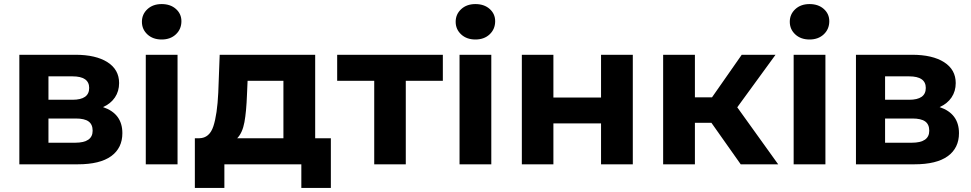

<svg xmlns="http://www.w3.org/2000/svg" viewBox="-20 -807 4771 943"><path d="M581 -153Q581 -80 526 -40Q471 0 362 0H75V-538H350Q451 -538 508 -501.5Q565 -465 565 -399Q565 -359 544.5 -328.5Q524 -298 486 -281Q581 -249 581 -153ZM218 -317H336Q418 -317 418 -375Q418 -432 336 -432H218ZM435 -165Q435 -196 415 -210.5Q395 -225 352 -225H218V-106H349Q435 -106 435 -165Z M696 -538H852V0H696ZM677 -700Q677 -737 704 -762Q731 -787 774 -787Q817 -787 844 -763Q871 -739 871 -703Q871 -664 844 -638.5Q817 -613 774 -613Q731 -613 704 -638Q677 -663 677 -700Z M1605 -128V116H1460V0H1082V116H937V-128H959Q1009 -129 1028 -187Q1047 -245 1052 -352L1059 -538H1528V-128ZM1145 -128H1372V-410H1196L1193 -341Q1190 -259 1180.5 -207Q1171 -155 1145 -128Z M2155 -410H1973V0H1818V-410H1636V-538H2155Z M2237 -538H2393V0H2237ZM2218 -700Q2218 -737 2245 -762Q2272 -787 2315 -787Q2358 -787 2385 -763Q2412 -739 2412 -703Q2412 -664 2385 -638.5Q2358 -613 2315 -613Q2272 -613 2245 -638Q2218 -663 2218 -700Z M2543 -538H2698V-328H2932V-538H3088V0H2932V-201H2698V0H2543Z M3474 -204H3393V0H3237V-538H3393V-329H3477L3623 -538H3789L3601 -280L3802 0H3618Z M3878 -538H4034V0H3878ZM3859 -700Q3859 -737 3886 -762Q3913 -787 3956 -787Q3999 -787 4026 -763Q4053 -739 4053 -703Q4053 -664 4026 -638.5Q3999 -613 3956 -613Q3913 -613 3886 -638Q3859 -663 3859 -700Z M4690 -153Q4690 -80 4635 -40Q4580 0 4471 0H4184V-538H4459Q4560 -538 4617 -501.5Q4674 -465 4674 -399Q4674 -359 4653.5 -328.5Q4633 -298 4595 -281Q4690 -249 4690 -153ZM4327 -317H4445Q4527 -317 4527 -375Q4527 -432 4445 -432H4327ZM4544 -165Q4544 -196 4524 -210.5Q4504 -225 4461 -225H4327V-106H4458Q4544 -106 4544 -165Z"/></svg>

Font: CMG Sans
Style: Bold
Weight: 700
Designer: Julieta Ulanovsky
Foundry: Julieta Ulanovsky
Version: Version 7.200